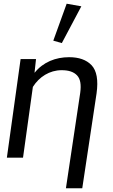

<svg xmlns="http://www.w3.org/2000/svg" viewBox="-20 -849 610 1034"><path d="M335 165H423L500 -346C510 -418 501 -468 473 -498C445 -527 405 -541 352 -541C280 -541 213 -515 167 -458H166L174 -531H91L17 0H104L157 -381C191 -435 247 -471 312 -471C350 -471 377 -462 395 -443C413 -424 418 -393 412 -349ZM313 -617 418 -815 339 -829 267 -630Z"/></svg>

Font: Cheyenne Sans
Style: Italic
Weight: 400
Italic angle: -8.13011°
Designer: The Public Sans project authors (U.S. Web Design System), Libre Franklin designed by Pablo Impallari and Rodrigo Fuenzal
Foundry: The Cheyenne Sans Project Authors
Version: Version 2.007